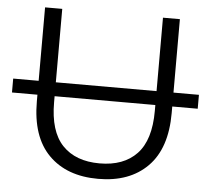

<svg xmlns="http://www.w3.org/2000/svg" viewBox="-52 -755 894 816"><g transform="rotate(5 395.0 -347.0)"><path d="M395.3 6.4Q261.2 6.4 184.5 -71Q107.7 -148.4 107.7 -299.2V-700H181V-301.9Q181 -177.8 237.1 -118.7Q293.3 -59.6 395.9 -59.6Q498.4 -59.6 554.6 -118.7Q610.7 -177.8 610.7 -301.9V-700H682.9V-299.2Q682.9 -148.4 606.1 -71Q529.4 6.4 395.3 6.4ZM-0.9 -327.4V-386.7H791.5V-327.4Z"/></g></svg>

Font: Montserrat Thin
Style: Regular
Weight: 100
Designer: Julieta Ulanovsky
Foundry: Julieta Ulanovsky
Version: Version 9.000